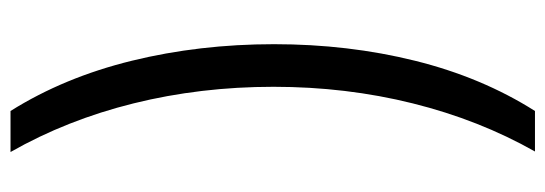

<svg xmlns="http://www.w3.org/2000/svg" viewBox="-356 -516 1037 365"><g transform="rotate(-90 162.5 -333.5)"><path d="M57 165Q117 59 148.5 -67.5Q180 -194 180 -332Q180 -471 148.5 -598Q117 -725 56 -832H134Q198 -730 229.5 -601.5Q261 -473 261 -331Q261 -190 229.5 -63Q198 64 134 165Z"/></g></svg>

Font: Noto Sans Devanagari Condensed
Style: Regular
Weight: 400
Width: 3
Designer: Jelle Bosma - Monotype Design Team
Foundry: Monotype Imaging Inc.
Version: Version 2.004; ttfautohint (v1.8.4.7-5d5b)